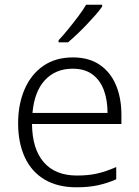

<svg xmlns="http://www.w3.org/2000/svg" viewBox="-20 -786 592 816"><path d="M290 -542Q358 -542 404 -510.5Q450 -479 473 -424Q496 -369 496 -298V-259H116Q117 -153 166 -96.5Q215 -40 307 -40Q356 -40 393 -48.5Q430 -57 474 -76V-24Q435 -7 395.5 1.5Q356 10 305 10Q225 10 169.5 -23Q114 -56 85.5 -117.5Q57 -179 57 -262Q57 -343 84.5 -406.5Q112 -470 164 -506Q216 -542 290 -542ZM289 -494Q216 -494 171 -445.5Q126 -397 118 -306H437Q437 -362 421 -404Q405 -446 372.5 -470Q340 -494 289 -494ZM414 -758Q403 -742 386 -722.5Q369 -703 349 -682Q329 -661 308.5 -641.5Q288 -622 269 -606H229V-615Q248 -635 270 -662Q292 -689 313 -717Q334 -745 346 -766H414Z"/></svg>

Font: Noto Sans Khmer Light
Style: Regular
Weight: 300
Version: Version 2.003